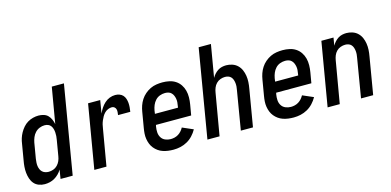

<svg xmlns="http://www.w3.org/2000/svg" viewBox="-70 -1135 3139 1543"><g transform="rotate(-15 1500.0 -363.5)"><path d="M149 8Q123 8 99.5 -1Q76 -10 60.5 -28Q45 -46 37 -70Q29 -94 26.5 -119Q24 -144 26 -170Q28 -196 33 -222L55 -352Q58 -375 65 -397.5Q72 -420 84 -441.5Q96 -463 112.5 -482Q129 -501 150 -513.5Q171 -526 194.5 -532Q218 -538 241 -538Q263 -538 284 -531.5Q305 -525 319 -510.5Q333 -496 341.5 -476.5Q350 -457 354 -437L405 -735H506L382 0H281L293 -75Q282 -56 266 -40Q250 -24 231 -13Q212 -2 191 3Q170 8 149 8ZM205 -80Q224 -80 243.5 -87Q263 -94 277.5 -109Q292 -124 300 -142.5Q308 -161 311 -181L333 -311Q336 -326 337 -341.5Q338 -357 337 -372Q336 -387 332 -401.5Q328 -416 319.5 -427.5Q311 -439 297.5 -444.5Q284 -450 268 -450Q247 -450 226 -441.5Q205 -433 189.5 -416.5Q174 -400 165.5 -379Q157 -358 153 -337L131 -207Q129 -192 128 -177Q127 -162 129 -148Q131 -134 136.5 -121Q142 -108 152 -98.5Q162 -89 176 -84.5Q190 -80 205 -80Z M562 0 652 -530H753L735 -422Q745 -445 758.5 -465.5Q772 -486 790.5 -503Q809 -520 832 -529Q855 -538 879 -538Q897 -538 914 -532Q931 -526 942.5 -513.5Q954 -501 959.5 -484Q965 -467 966.5 -449.5Q968 -432 966.5 -413Q965 -394 962 -376H860Q862 -388 863 -400.5Q864 -413 861 -424Q858 -435 849 -442.5Q840 -450 828 -450Q812 -450 796 -443.5Q780 -437 767.5 -424.5Q755 -412 746.5 -397Q738 -382 731.5 -366.5Q725 -351 721 -335Q717 -319 715 -303L663 0Z M1220 8Q1197 8 1174.5 5Q1152 2 1131.5 -5Q1111 -12 1093.5 -24.5Q1076 -37 1062.5 -53.5Q1049 -70 1041 -90Q1033 -110 1029.5 -132Q1026 -154 1027.5 -176.5Q1029 -199 1033 -222L1055 -352Q1059 -377 1067.5 -401.5Q1076 -426 1090.5 -448.5Q1105 -471 1126 -489Q1147 -507 1171 -518.5Q1195 -530 1221 -534Q1247 -538 1272 -538Q1301 -538 1329 -532Q1357 -526 1380 -511Q1403 -496 1418.5 -473Q1434 -450 1441 -423Q1448 -396 1447.5 -366.5Q1447 -337 1442 -308L1427 -221H1134L1131 -207Q1127 -184 1128.5 -160Q1130 -136 1142 -117Q1154 -98 1175 -89Q1196 -80 1220 -80Q1236 -80 1252.5 -84Q1269 -88 1283.5 -97Q1298 -106 1309.5 -119Q1321 -132 1329 -147L1419 -108Q1404 -81 1382.5 -58Q1361 -35 1334 -20Q1307 -5 1278 1.5Q1249 8 1220 8ZM1149 -309H1341L1343 -323Q1346 -338 1347 -353Q1348 -368 1345.5 -382Q1343 -396 1337.5 -409Q1332 -422 1322 -432Q1312 -442 1298.5 -446Q1285 -450 1270 -450Q1248 -450 1226.5 -442Q1205 -434 1189.5 -417Q1174 -400 1165.5 -379.5Q1157 -359 1153 -337Z M1503 0 1627 -735H1729L1683 -465Q1692 -481 1704.5 -495Q1717 -509 1733 -519.5Q1749 -530 1767 -534Q1785 -538 1802 -538Q1828 -538 1853 -529.5Q1878 -521 1896 -503.5Q1914 -486 1924 -463Q1934 -440 1938 -414.5Q1942 -389 1940.5 -362Q1939 -335 1934 -308L1882 0H1781L1835 -323Q1838 -337 1839 -351.5Q1840 -366 1838.5 -380Q1837 -394 1832.5 -407.5Q1828 -421 1819 -431Q1810 -441 1797 -445.5Q1784 -450 1769 -450Q1750 -450 1730.5 -443Q1711 -436 1696.5 -421Q1682 -406 1674.5 -387Q1667 -368 1664 -349L1604 0Z M2220 8Q2197 8 2174.5 5Q2152 2 2131.5 -5Q2111 -12 2093.5 -24.5Q2076 -37 2062.5 -53.5Q2049 -70 2041 -90Q2033 -110 2029.5 -132Q2026 -154 2027.5 -176.5Q2029 -199 2033 -222L2055 -352Q2059 -377 2067.5 -401.5Q2076 -426 2090.5 -448.5Q2105 -471 2126 -489Q2147 -507 2171 -518.5Q2195 -530 2221 -534Q2247 -538 2272 -538Q2301 -538 2329 -532Q2357 -526 2380 -511Q2403 -496 2418.5 -473Q2434 -450 2441 -423Q2448 -396 2447.5 -366.5Q2447 -337 2442 -308L2427 -221H2134L2131 -207Q2127 -184 2128.5 -160Q2130 -136 2142 -117Q2154 -98 2175 -89Q2196 -80 2220 -80Q2236 -80 2252.5 -84Q2269 -88 2283.5 -97Q2298 -106 2309.5 -119Q2321 -132 2329 -147L2419 -108Q2404 -81 2382.5 -58Q2361 -35 2334 -20Q2307 -5 2278 1.5Q2249 8 2220 8ZM2149 -309H2341L2343 -323Q2346 -338 2347 -353Q2348 -368 2345.5 -382Q2343 -396 2337.5 -409Q2332 -422 2322 -432Q2312 -442 2298.5 -446Q2285 -450 2270 -450Q2248 -450 2226.5 -442Q2205 -434 2189.5 -417Q2174 -400 2165.5 -379.5Q2157 -359 2153 -337Z M2503 0 2593 -530H2694L2683 -465Q2692 -481 2704.5 -495Q2717 -509 2733 -519.5Q2749 -530 2767 -534Q2785 -538 2802 -538Q2828 -538 2853 -529.5Q2878 -521 2896 -503.5Q2914 -486 2924 -463Q2934 -440 2938 -414.5Q2942 -389 2940.5 -362Q2939 -335 2934 -308L2882 0H2781L2835 -323Q2838 -337 2839 -351.5Q2840 -366 2838.5 -380Q2837 -394 2832.5 -407.5Q2828 -421 2819 -431Q2810 -441 2797 -445.5Q2784 -450 2769 -450Q2750 -450 2730.5 -443Q2711 -436 2696.5 -421Q2682 -406 2674.5 -387Q2667 -368 2664 -349L2604 0Z"/></g></svg>

Font: iosevka_custom_sans_ss08 SmBd
Style: Italic
Weight: 600
Italic angle: -10°
Designer: Belleve Invis
Foundry: Belleve Invis
Version: Version 10.3.0; ttfautohint (v1.8.3)